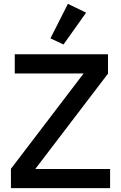

<svg xmlns="http://www.w3.org/2000/svg" viewBox="-20 -981 631 1001"><path d="M554 -100V0H37V-101L416 -598H57V-698H543V-597L164 -100ZM429 -915 311 -749 243 -781 334 -961Z"/></svg>

Font: IBM Plex Sans Medm
Style: Regular
Weight: 500
Designer: Mike Abbink, Paul van der Laan, Pieter van Rosmalen
Foundry: Bold Monday
Version: Version 3.005